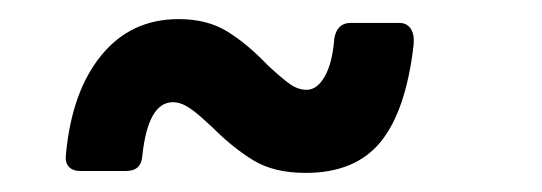

<svg xmlns="http://www.w3.org/2000/svg" viewBox="-20 -387 567 201"><path d="M202 -254Q200 -256 191 -264Q182 -272 175 -276Q168 -280 161 -280Q135 -280 129 -224Q128 -208 112 -208H64Q56 -208 52 -212.5Q48 -217 49 -225Q55 -291 86 -329Q117 -367 167 -367Q197 -367 218 -354Q239 -341 260 -319Q275 -305 283.5 -299Q292 -293 301 -293Q312 -293 320 -307Q328 -321 330 -347Q333 -363 347 -363H398Q406 -363 410 -357Q414 -351 413 -340Q405 -271 378.5 -238.5Q352 -206 300 -206Q267 -206 245.5 -219Q224 -232 202 -254Z"/></svg>

Font: Open Sauce Two
Style: Bold
Weight: 700
Designer: Alfredo Marco Pradil
Foundry: Creative Sauce Fz LLC
Version: Version 1.477